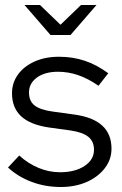

<svg xmlns="http://www.w3.org/2000/svg" viewBox="-20 -738 486 768"><path d="M223 10Q161 10 106.5 -10.5Q52 -31 12 -68L57 -116Q92 -84 134 -66.5Q176 -49 220 -49Q280 -49 318 -74Q356 -99 356 -139Q356 -172 333.5 -190.5Q311 -209 263 -216L176 -228Q101 -239 64.5 -273Q28 -307 28 -365Q28 -407 52 -440Q76 -473 118.5 -492Q161 -511 216 -511Q271 -511 319 -495Q367 -479 413 -445L374 -395Q332 -424 292.5 -437.5Q253 -451 212 -451Q160 -451 128 -428Q96 -405 96 -368Q96 -334 118 -316.5Q140 -299 189 -292L276 -280Q351 -270 388.5 -236Q426 -202 426 -143Q426 -100 399 -65Q372 -30 326.5 -10Q281 10 223 10ZM140 -718 222 -639 304 -718H366L262 -598H182L78 -718Z"/></svg>

Font: Red Hat Display
Style: Regular
Weight: 300
Designer: Pentagram, MCKL
Foundry: Pentagram, MCKL
Version: Version 1.023